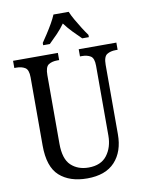

<svg xmlns="http://www.w3.org/2000/svg" viewBox="-100 -1001 816 1080"><g transform="rotate(-10 308.0 -460.5)"><path d="M310 10Q210 10 152 -42Q94 -94 94 -216V-605Q94 -649 74 -661Q54 -673 25 -673H13V-714H269V-673H258Q228 -673 208.5 -660.5Q189 -648 189 -601V-210Q189 -122 228 -85.5Q267 -49 328 -49Q399 -49 433.5 -94.5Q468 -140 468 -207V-605Q468 -649 448.5 -661Q429 -673 399 -673H388V-714H603V-673H592Q562 -673 542 -660.5Q522 -648 522 -601V-205Q522 -106 468.5 -48Q415 10 310 10ZM195 -784Q208 -803 225 -829Q242 -855 257.5 -882Q273 -909 282 -931H369Q378 -909 393.5 -882Q409 -855 425.5 -829Q442 -803 456 -784V-771H418Q395 -793 370 -819Q345 -845 325 -872Q306 -845 281 -819Q256 -793 233 -771H195Z"/></g></svg>

Font: Noto Serif Hebrew Condensed
Style: Regular
Weight: 400
Width: 3
Designer: Monotype Design Team
Foundry: Monotype Imaging Inc.
Version: Version 2.004; ttfautohint (v1.8.4.7-5d5b)